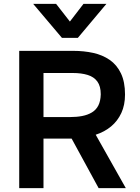

<svg xmlns="http://www.w3.org/2000/svg" viewBox="-20 -969 719 989"><path d="M79 0V-707H358Q412 -707 460 -696.5Q508 -686 545 -660.5Q582 -635 603 -591Q624 -547 624 -482Q624 -428 605 -387Q586 -346 552.5 -318Q519 -290 473 -275L628 0H488L349 -255H204V0ZM204 -366H341Q375 -366 403.5 -371.5Q432 -377 453.5 -390Q475 -403 486.5 -425.5Q498 -448 499 -483Q499 -525 481.5 -549Q464 -573 431.5 -583Q399 -593 354 -593H204ZM299 -774 151 -949H269L340 -858L410 -949H528L381 -774Z"/></svg>

Font: Onest SemiBold
Style: Regular
Weight: 600
Designer: Dmitri Voloshin, Andrey Kudryavtsev
Foundry: Dmitri Voloshin, Andrey Kudryavtsev
Version: Version 1.000;gftools[0.9.33]